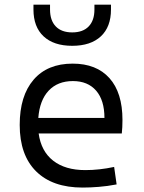

<svg xmlns="http://www.w3.org/2000/svg" viewBox="-20 -803 626 832"><path d="M337.9 9.8Q207.5 9.8 136.5 -60.5Q65.4 -130.9 65.4 -261.7Q65.4 -387.7 125.5 -457.5Q185.5 -527.3 294.9 -527.3Q397.9 -527.3 454.3 -464.4Q510.7 -401.4 510.7 -283.2Q510.7 -250.5 507.8 -224.6H147.5Q158.2 -147.5 210.4 -106.7Q262.7 -65.9 349.6 -65.9Q410.2 -65.9 474.6 -79.6L485.4 -3.9Q445.3 3.9 407.7 6.8Q370.1 9.8 337.9 9.8ZM146 -292H432.6Q432.6 -368.7 396.5 -410.2Q360.4 -451.7 295.9 -451.7Q230 -451.7 190.9 -410.2Q151.9 -368.7 146 -292ZM293 -604.5Q212.9 -604.5 168.9 -645.5Q125 -686.5 125 -761.7V-782.7H196.8V-761.7Q196.8 -714.4 221.7 -688.5Q246.6 -662.6 293 -662.6Q339.4 -662.6 364.3 -688.5Q389.2 -714.4 389.2 -761.7V-782.7H460.9V-761.7Q460.9 -686.5 417 -645.5Q373 -604.5 293 -604.5Z"/></svg>

Font: CaskaydiaMono NF SemiLight
Style: Regular
Weight: 350
Designer: Aaron Bell
Foundry: Saja Typeworks
Version: Version 2111.001; ttfautohint (v1.8.4);Nerd Fonts 3.1.1